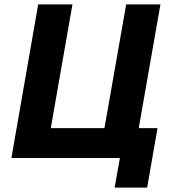

<svg xmlns="http://www.w3.org/2000/svg" viewBox="-20 -720 785 875"><path d="M555 -700H711.2L609.4 -120H453.2ZM650.6 135H502.4L526.4 0H32L154 -700H310.2L211.4 -136H697.8Z"/></svg>

Font: Fixel Italic Variable Display Thin
Style: Italic
Weight: 100
Italic angle: -10°
Designer: AlfaBravo + MacPaw
Foundry: Kyrylo Tkachov, Marchela Mozhyna, Serhii Makarenko, Maria Weinstein, Zakhar Kryvoshyya
Version: Version 1.210;Glyphs 3.2 (3217)